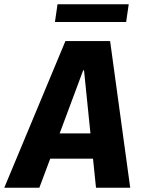

<svg xmlns="http://www.w3.org/2000/svg" viewBox="-50 -878 670 898"><path d="M-30 0 256 -686H465L559 0H399L385 -136H185L134 0ZM373 -254 343 -549H339L229 -254ZM207 -775 219 -858H552L540 -775Z"/></svg>

Font: Chivo Mono Medium
Style: Bold Italic
Weight: 700
Italic angle: -8.05°
Monospace: yes
Version: Version 1.008